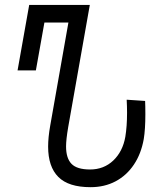

<svg xmlns="http://www.w3.org/2000/svg" viewBox="-20 -745 640 776"><path d="M174.5 -152.5Q174.5 -189.5 183 -237.5L256.5 -654H159.5L125 -460.5H51L98 -725H343L255.5 -230.5Q247 -180.5 247 -153Q247 -105.5 269 -82.8Q291 -60 344 -60Q399.5 -60 437.8 -96.2Q476 -132.5 486.5 -192Q493.5 -234 493.5 -289.5Q493.5 -314.5 492 -342L566.5 -337Q567.5 -317.5 567.5 -283Q567.5 -222.5 561 -183Q550.5 -123.5 521.2 -79.8Q492 -36 447.2 -12.2Q402.5 11.5 346 11.5Q257 11.5 215.8 -29.8Q174.5 -71 174.5 -152.5Z"/></svg>

Font: JuliaMono Light
Style: Italic
Weight: 300
Italic angle: -9°
Monospace: yes
Designer: cormullion
Foundry: corm
Version: Version 0.054; ttfautohint (v1.8.4)